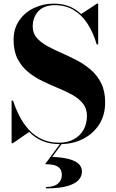

<svg xmlns="http://www.w3.org/2000/svg" viewBox="-20 -780 639 1059"><path d="M310.5 15Q254 15 212.2 -3.2Q170.5 -21.5 141 -52.5L51 10H44V-225H52Q66 -181.5 87 -140.2Q108 -99 138.2 -65.8Q168.5 -32.5 209.8 -12.8Q251 7 305.5 7Q353 7 387.5 -12Q422 -31 440.8 -64.2Q459.5 -97.5 459.5 -141Q459.5 -181.5 437.5 -209Q415.5 -236.5 379.5 -256.5Q343.5 -276.5 300.5 -294.2Q257.5 -312 214.2 -332.8Q171 -353.5 135 -383Q99 -412.5 77 -455.2Q55 -498 55 -560Q55 -622.5 86.2 -667.5Q117.5 -712.5 168.2 -736.2Q219 -760 277.5 -760Q322.5 -760 360.2 -745.5Q398 -731 427.5 -702.5L515 -760H521.5V-535H513.5Q493.5 -602.5 461.5 -651Q429.5 -699.5 385 -725.5Q340.5 -751.5 283 -751.5Q222.5 -751.5 191.5 -718Q160.5 -684.5 160.5 -633.5Q160.5 -597 182.2 -571.8Q204 -546.5 239.5 -526.8Q275 -507 317.8 -488.5Q360.5 -470 403 -447.8Q445.5 -425.5 481 -395Q516.5 -364.5 538.2 -320.8Q560 -277 560 -215Q560 -145 527 -93.5Q494 -42 437.5 -13.5Q381 15 310.5 15ZM233 259V251.5Q277.5 251.5 299.2 233Q321 214.5 321 186Q321 160 308.2 147Q295.5 134 274.5 129.8Q253.5 125.5 228.5 125.5L314 10H323.5L268 85.5Q316 87 353 95.5Q390 104 411 121.2Q432 138.5 432 166.5Q432 191.5 413.8 212.5Q395.5 233.5 352 246.2Q308.5 259 233 259Z"/></svg>

Font: Bodoni Moda 28pt
Style: Bold
Weight: 700
Designer: Owen Earl
Foundry: indestructible type
Version: Version 2.005